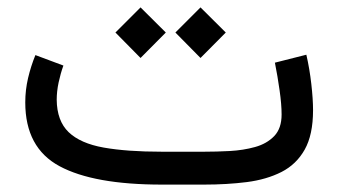

<svg xmlns="http://www.w3.org/2000/svg" viewBox="-20 -499 915 519"><path d="M531.2 0H417.5Q233.4 0 140.9 -49.8Q48.3 -99.6 48.3 -222.2Q48.3 -255.9 55.9 -288.1Q63.5 -320.3 75.7 -350.1L151.4 -321.8Q143.6 -300.3 138.4 -275.9Q133.3 -251.5 133.3 -229.5Q133.8 -172.4 165.5 -141.8Q197.3 -111.3 260.3 -100.1Q323.2 -88.9 417.5 -88.9H531.7Q564.9 -88.9 601.3 -90.8Q637.7 -92.8 669.4 -101.6Q701.2 -110.4 721.2 -131.1Q741.2 -151.9 741.2 -189.5Q741.2 -216.8 735.8 -254.6Q730.5 -292.5 723.1 -329.6L808.1 -351.1Q816.9 -313 821.5 -272.2Q826.2 -231.4 826.2 -201.2Q826.2 -134.8 803.7 -94.7Q781.2 -54.7 741 -34.2Q700.7 -13.7 647.2 -6.8Q593.8 0 531.2 0ZM522 -479 590.3 -411.1 522 -342.3 454.1 -411.1ZM359.9 -479 428.2 -411.1 359.9 -342.3 292 -411.1Z"/></svg>

Font: Vazirmatn FD
Style: Regular
Weight: 400
Designer: Saber Rastikerdar
Foundry: Saber Rastikerdar
Version: Version 33.001